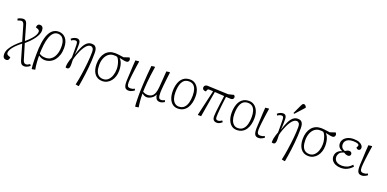

<svg xmlns="http://www.w3.org/2000/svg" viewBox="-2 -1893 6523 3233"><g transform="rotate(20 3259.0 -276.0)"><path d="M83 231Q49 231 33.5 209.5Q18 188 18 151Q18 102 46.5 51.5Q75 1 123.5 -49Q172 -99 233 -148L153 -422Q145 -449 132 -461.5Q119 -474 104 -474Q87 -474 70.5 -468Q54 -462 37 -456L25 -487Q35 -493 50.5 -500Q66 -507 84 -512Q102 -517 119 -517Q142 -517 156.5 -507.5Q171 -498 180.5 -481Q190 -464 196 -440L272 -174Q330 -223 366.5 -264.5Q403 -306 420 -339.5Q437 -373 437 -397Q437 -413 429 -424.5Q421 -436 394 -445L366 -454Q368 -474 373.5 -488Q379 -502 390 -510Q401 -518 419 -518Q452 -518 467.5 -496Q483 -474 483 -437Q483 -405 468 -368Q453 -331 425.5 -292.5Q398 -254 361.5 -216Q325 -178 282 -142L365 134Q373 161 387 174.5Q401 188 417 188Q439 188 455 180Q471 172 489 159L507 185Q496 196 479.5 206Q463 216 444 223Q425 230 405 230Q380 230 364 220.5Q348 211 338.5 193.5Q329 176 322 153L244 -118Q187 -74 146.5 -32.5Q106 9 85 45Q64 81 64 111Q64 126 72.5 137.5Q81 149 108 158L135 167Q133 196 121.5 213.5Q110 231 83 231Z M547 230 539 225Q536 201 534.5 180.5Q533 160 531.5 134Q530 108 529.5 70.5Q529 33 529 -24Q529 -146 542.5 -238.5Q556 -331 584 -393Q612 -455 655 -486.5Q698 -518 757 -518Q793 -518 825 -504Q857 -490 881 -462Q905 -434 919 -391Q933 -348 933 -290Q933 -219 914.5 -163Q896 -107 864 -67.5Q832 -28 788 -7Q744 14 693 14Q662 14 632 2Q602 -10 583 -26H581Q580 -6 581 25Q582 56 584.5 91.5Q587 127 591 161Q595 195 601 220ZM695 -28Q744 -28 779.5 -49.5Q815 -71 838 -108Q861 -145 872 -192Q883 -239 883 -289Q883 -361 864.5 -403Q846 -445 817 -463Q788 -481 757 -481Q706 -481 673 -446.5Q640 -412 619.5 -352.5Q599 -293 590.5 -217Q582 -141 580 -60Q606 -42 632.5 -35Q659 -28 695 -28Z M1378 230 1325 220Q1335 176 1344.5 125Q1354 74 1362 19Q1370 -36 1377 -91Q1384 -146 1389 -199Q1394 -252 1396.5 -299Q1399 -346 1399 -382Q1399 -436 1381.5 -455.5Q1364 -475 1339 -475Q1312 -475 1287 -455Q1262 -435 1240 -402Q1218 -369 1200 -331Q1182 -293 1168.5 -256Q1155 -219 1147.5 -191.5Q1140 -164 1138 -152Q1140 -105 1140 -72.5Q1140 -40 1135.5 -21.5Q1131 -3 1121 5.5Q1111 14 1093 14Q1086 14 1079 12.5Q1072 11 1067 8Q1067 -35 1074 -70Q1081 -105 1091 -134Q1101 -163 1110 -186Q1110 -214 1110 -236Q1110 -258 1110 -280.5Q1110 -303 1110 -330.5Q1110 -358 1109 -397Q1109 -430 1104.5 -447Q1100 -464 1091.5 -469.5Q1083 -475 1069 -475Q1054 -475 1037 -469Q1020 -463 1000 -448L982 -474Q995 -487 1012 -497Q1029 -507 1047 -512.5Q1065 -518 1080 -518Q1104 -518 1118.5 -508Q1133 -498 1139.5 -479Q1146 -460 1146 -433Q1146 -418 1146 -398Q1146 -378 1145.5 -354Q1145 -330 1143.5 -303.5Q1142 -277 1139 -248H1140Q1167 -333 1195.5 -393Q1224 -453 1260.5 -485Q1297 -517 1347 -517Q1384 -517 1406 -501.5Q1428 -486 1437 -456Q1446 -426 1446 -384Q1446 -316 1442.5 -249Q1439 -182 1432.5 -117.5Q1426 -53 1418.5 7.5Q1411 68 1402 123Q1393 178 1385 225Z M1727 14Q1675 14 1639 -5Q1603 -24 1580.5 -57.5Q1558 -91 1547.5 -134Q1537 -177 1537 -225Q1537 -289 1553.5 -340.5Q1570 -392 1600 -428.5Q1630 -465 1672 -484Q1714 -503 1765 -503Q1785 -503 1804 -501.5Q1823 -500 1842.5 -497.5Q1862 -495 1882.5 -492Q1903 -489 1926 -486L2022 -518Q2028 -510 2033.5 -502Q2039 -494 2039 -478Q2039 -464 2032.5 -453Q2026 -442 2015 -437Q2004 -432 1990 -432Q1974 -432 1958 -434.5Q1942 -437 1921.5 -442Q1901 -447 1870 -452V-450Q1894 -427 1908 -395Q1922 -363 1928.5 -325.5Q1935 -288 1935 -246Q1935 -191 1919.5 -143.5Q1904 -96 1876 -61Q1848 -26 1810 -6Q1772 14 1727 14ZM1727 -23Q1780 -23 1815.5 -57Q1851 -91 1869 -144.5Q1887 -198 1887 -257Q1887 -296 1878.5 -334.5Q1870 -373 1856 -405Q1842 -437 1824 -455Q1809 -460 1796.5 -461Q1784 -462 1761 -462Q1710 -462 1670.5 -432.5Q1631 -403 1608.5 -350Q1586 -297 1585 -226Q1585 -157 1601 -112.5Q1617 -68 1649 -45.5Q1681 -23 1727 -23Z M2196 14Q2173 14 2157.5 7.5Q2142 1 2131.5 -14Q2121 -29 2116 -54Q2111 -79 2111 -115Q2111 -119 2111 -126.5Q2111 -134 2111.5 -145Q2112 -156 2112.5 -169.5Q2113 -183 2114 -199.5Q2115 -216 2116 -234.5Q2117 -253 2118 -273.5Q2119 -294 2120 -316Q2121 -338 2122 -361Q2123 -384 2124.5 -407.5Q2126 -431 2128 -455.5Q2130 -480 2131 -504L2193 -511L2198 -507Q2191 -467 2184.5 -421.5Q2178 -376 2172 -330Q2166 -284 2161 -241.5Q2156 -199 2153.5 -166.5Q2151 -134 2151 -115Q2151 -95 2154.5 -76Q2158 -57 2170.5 -45Q2183 -33 2210 -33Q2231 -33 2248.5 -37.5Q2266 -42 2285 -54L2299 -28Q2286 -17 2270 -7.5Q2254 2 2235.5 8Q2217 14 2196 14Z M2402 230 2393 225Q2390 205 2388.5 175.5Q2387 146 2386 105.5Q2385 65 2385 10Q2385 -23 2387 -79.5Q2389 -136 2393 -207Q2397 -278 2403 -355.5Q2409 -433 2417 -508L2470 -516L2481 -511Q2468 -428 2459 -357Q2450 -286 2445 -227.5Q2440 -169 2437.5 -125.5Q2435 -82 2435 -54Q2448 -45 2472 -36.5Q2496 -28 2521 -28Q2565 -28 2595 -48Q2625 -68 2642 -110.5Q2659 -153 2664 -223L2685 -508L2738 -516L2749 -511Q2745 -485 2740.5 -445Q2736 -405 2730.5 -360Q2725 -315 2721 -271.5Q2717 -228 2714.5 -194.5Q2712 -161 2712 -146Q2712 -112 2715 -85Q2718 -58 2728.5 -42.5Q2739 -27 2763 -27Q2782 -27 2795.5 -31.5Q2809 -36 2828 -46L2839 -15Q2827 -8 2816 -2.5Q2805 3 2795 7Q2785 11 2775 12.5Q2765 14 2755 14Q2726 14 2708 2Q2690 -10 2680.5 -32.5Q2671 -55 2666 -86H2665Q2651 -51 2624.5 -29Q2598 -7 2570.5 3.5Q2543 14 2524 14Q2493 14 2470 1.5Q2447 -11 2436 -21H2435Q2435 16 2436.5 50.5Q2438 85 2441 116Q2444 147 2447.5 173.5Q2451 200 2455 220Z M3076 14Q3021 14 2981.5 -17Q2942 -48 2920.5 -103.5Q2899 -159 2899 -234Q2899 -312 2920.5 -376.5Q2942 -441 2989 -479.5Q3036 -518 3113 -518Q3163 -518 3203 -489.5Q3243 -461 3267.5 -407Q3292 -353 3292 -275Q3292 -218 3279.5 -166Q3267 -114 3241 -73.5Q3215 -33 3174 -9.5Q3133 14 3076 14ZM3082 -23Q3142 -23 3177.5 -58.5Q3213 -94 3227.5 -152Q3242 -210 3242 -277Q3242 -337 3228 -383.5Q3214 -430 3183 -455.5Q3152 -481 3102 -481Q3058 -481 3028 -461.5Q2998 -442 2980.5 -406.5Q2963 -371 2955.5 -325.5Q2948 -280 2948 -228Q2948 -166 2964 -120Q2980 -74 3010 -48.5Q3040 -23 3082 -23Z M3775 14Q3740 14 3719 -7Q3698 -28 3698 -77Q3698 -104 3703 -155Q3708 -206 3718 -281Q3728 -356 3741 -451Q3700 -454 3656 -456.5Q3612 -459 3571 -462L3493 0H3438L3433 -4L3539 -463Q3511 -465 3492.5 -466Q3474 -467 3464 -467Q3454 -467 3446.5 -462Q3439 -457 3434 -443L3426 -419Q3409 -419 3397 -422Q3385 -425 3377 -431.5Q3369 -438 3365 -446.5Q3361 -455 3361 -465Q3361 -485 3370 -496.5Q3379 -508 3393 -513.5Q3407 -519 3423 -518L3796 -503L3892 -527Q3903 -518 3907.5 -509Q3912 -500 3912 -486Q3912 -476 3906.5 -466.5Q3901 -457 3889.5 -451Q3878 -445 3861 -445Q3851 -445 3829 -446.5Q3807 -448 3776 -449Q3767 -377 3760 -319Q3753 -261 3749 -216Q3745 -171 3743 -137.5Q3741 -104 3741 -83Q3741 -59 3746 -47.5Q3751 -36 3760.5 -31.5Q3770 -27 3784 -27Q3800 -27 3813.5 -32Q3827 -37 3853 -54L3870 -29Q3855 -16 3840.5 -6Q3826 4 3811 9Q3796 14 3775 14Z M4133 14Q4078 14 4038.5 -17Q3999 -48 3977.5 -103.5Q3956 -159 3956 -234Q3956 -312 3977.5 -376.5Q3999 -441 4046 -479.5Q4093 -518 4170 -518Q4220 -518 4260 -489.5Q4300 -461 4324.5 -407Q4349 -353 4349 -275Q4349 -218 4336.5 -166Q4324 -114 4298 -73.5Q4272 -33 4231 -9.5Q4190 14 4133 14ZM4139 -23Q4199 -23 4234.5 -58.5Q4270 -94 4284.5 -152Q4299 -210 4299 -277Q4299 -337 4285 -383.5Q4271 -430 4240 -455.5Q4209 -481 4159 -481Q4115 -481 4085 -461.5Q4055 -442 4037.5 -406.5Q4020 -371 4012.5 -325.5Q4005 -280 4005 -228Q4005 -166 4021 -120Q4037 -74 4067 -48.5Q4097 -23 4139 -23Z M4524 14Q4501 14 4485.5 7.5Q4470 1 4459.5 -14Q4449 -29 4444 -54Q4439 -79 4439 -115Q4439 -119 4439 -126.5Q4439 -134 4439.5 -145Q4440 -156 4440.5 -169.5Q4441 -183 4442 -199.5Q4443 -216 4444 -234.5Q4445 -253 4446 -273.5Q4447 -294 4448 -316Q4449 -338 4450 -361Q4451 -384 4452.5 -407.5Q4454 -431 4456 -455.5Q4458 -480 4459 -504L4521 -511L4526 -507Q4519 -467 4512.5 -421.5Q4506 -376 4500 -330Q4494 -284 4489 -241.5Q4484 -199 4481.5 -166.5Q4479 -134 4479 -115Q4479 -95 4482.5 -76Q4486 -57 4498.5 -45Q4511 -33 4538 -33Q4559 -33 4576.5 -37.5Q4594 -42 4613 -54L4627 -28Q4614 -17 4598 -7.5Q4582 2 4563.5 8Q4545 14 4524 14Z M5072 230 5019 220Q5029 176 5038.5 125Q5048 74 5056 19Q5064 -36 5071 -91Q5078 -146 5083 -199Q5088 -252 5090.5 -299Q5093 -346 5093 -382Q5093 -436 5075.5 -455.5Q5058 -475 5033 -475Q5006 -475 4981 -455Q4956 -435 4934 -402Q4912 -369 4894 -331Q4876 -293 4862.5 -256Q4849 -219 4841.5 -191.5Q4834 -164 4832 -152Q4834 -105 4834 -72.5Q4834 -40 4829.5 -21.5Q4825 -3 4815 5.5Q4805 14 4787 14Q4780 14 4773 12.5Q4766 11 4761 8Q4761 -35 4768 -70Q4775 -105 4785 -134Q4795 -163 4804 -186Q4804 -214 4804 -236Q4804 -258 4804 -280.5Q4804 -303 4804 -330.5Q4804 -358 4803 -397Q4803 -430 4798.5 -447Q4794 -464 4785.5 -469.5Q4777 -475 4763 -475Q4748 -475 4731 -469Q4714 -463 4694 -448L4676 -474Q4689 -487 4706 -497Q4723 -507 4741 -512.5Q4759 -518 4774 -518Q4798 -518 4812.5 -508Q4827 -498 4833.5 -479Q4840 -460 4840 -433Q4840 -418 4840 -398Q4840 -378 4839.5 -354Q4839 -330 4837.5 -303.5Q4836 -277 4833 -248H4834Q4861 -333 4889.5 -393Q4918 -453 4954.5 -485Q4991 -517 5041 -517Q5078 -517 5100 -501.5Q5122 -486 5131 -456Q5140 -426 5140 -384Q5140 -316 5136.5 -249Q5133 -182 5126.5 -117.5Q5120 -53 5112.5 7.5Q5105 68 5096 123Q5087 178 5079 225ZM4953 -574 4936 -582 5009 -740Q5019 -761 5027 -772Q5035 -783 5052 -783Q5069 -783 5079 -773Q5089 -763 5098 -747V-734Z M5421 14Q5369 14 5333 -5Q5297 -24 5274.5 -57.5Q5252 -91 5241.5 -134Q5231 -177 5231 -225Q5231 -289 5247.5 -340.5Q5264 -392 5294 -428.5Q5324 -465 5366 -484Q5408 -503 5459 -503Q5479 -503 5498 -501.5Q5517 -500 5536.5 -497.5Q5556 -495 5576.5 -492Q5597 -489 5620 -486L5716 -518Q5722 -510 5727.5 -502Q5733 -494 5733 -478Q5733 -464 5726.5 -453Q5720 -442 5709 -437Q5698 -432 5684 -432Q5668 -432 5652 -434.5Q5636 -437 5615.5 -442Q5595 -447 5564 -452V-450Q5588 -427 5602 -395Q5616 -363 5622.5 -325.5Q5629 -288 5629 -246Q5629 -191 5613.5 -143.5Q5598 -96 5570 -61Q5542 -26 5504 -6Q5466 14 5421 14ZM5421 -23Q5474 -23 5509.5 -57Q5545 -91 5563 -144.5Q5581 -198 5581 -257Q5581 -296 5572.5 -334.5Q5564 -373 5550 -405Q5536 -437 5518 -455Q5503 -460 5490.5 -461Q5478 -462 5455 -462Q5404 -462 5364.5 -432.5Q5325 -403 5302.5 -350Q5280 -297 5279 -226Q5279 -157 5295 -112.5Q5311 -68 5343 -45.5Q5375 -23 5421 -23Z M6001 14Q5947 14 5905 -3.5Q5863 -21 5839.5 -53Q5816 -85 5816 -125Q5816 -159 5828.5 -185Q5841 -211 5865 -230Q5889 -249 5925 -258V-260Q5898 -271 5880 -287Q5862 -303 5853 -324Q5844 -345 5844 -370Q5844 -411 5868 -444.5Q5892 -478 5937 -498Q5982 -518 6042 -518Q6103 -518 6140.5 -502.5Q6178 -487 6195.5 -464.5Q6213 -442 6213 -421Q6213 -399 6202 -386.5Q6191 -374 6172 -374Q6165 -374 6157 -377Q6149 -380 6143 -385.5Q6137 -391 6131 -400Q6142 -416 6146 -425Q6150 -434 6150 -440Q6150 -460 6122.5 -470.5Q6095 -481 6043 -481Q5995 -481 5962 -467.5Q5929 -454 5911.5 -429Q5894 -404 5894 -370Q5894 -341 5909.5 -316.5Q5925 -292 5967 -276Q5988 -290 6003.5 -297.5Q6019 -305 6040 -305Q6061 -305 6074 -293Q6087 -281 6087 -262Q6087 -246 6076 -233Q6065 -220 6039 -220Q6026 -220 6009 -225.5Q5992 -231 5966 -248Q5905 -231 5885 -199.5Q5865 -168 5865 -134Q5865 -105 5880 -80.5Q5895 -56 5926.5 -41.5Q5958 -27 6005 -27Q6053 -27 6095.5 -44.5Q6138 -62 6180 -108L6203 -81Q6172 -48 6140.5 -27Q6109 -6 6075 4Q6041 14 6001 14Z M6372 14Q6349 14 6333.5 7.5Q6318 1 6307.5 -14Q6297 -29 6292 -54Q6287 -79 6287 -115Q6287 -119 6287 -126.5Q6287 -134 6287.5 -145Q6288 -156 6288.5 -169.5Q6289 -183 6290 -199.5Q6291 -216 6292 -234.5Q6293 -253 6294 -273.5Q6295 -294 6296 -316Q6297 -338 6298 -361Q6299 -384 6300.5 -407.5Q6302 -431 6304 -455.5Q6306 -480 6307 -504L6369 -511L6374 -507Q6367 -467 6360.5 -421.5Q6354 -376 6348 -330Q6342 -284 6337 -241.5Q6332 -199 6329.5 -166.5Q6327 -134 6327 -115Q6327 -95 6330.5 -76Q6334 -57 6346.5 -45Q6359 -33 6386 -33Q6407 -33 6424.5 -37.5Q6442 -42 6461 -54L6475 -28Q6462 -17 6446 -7.5Q6430 2 6411.5 8Q6393 14 6372 14Z"/></g></svg>

Font: Literata 18pt ExtraLight
Style: Italic
Weight: 250
Italic angle: -2°
Designer: Latin by Veronika Burian and Jose Scaglione. Greek by Irene Vlachou. Cyrillic by Vera Evstafieva
Foundry: TypeTogether
Version: Version 3.103;gftools[0.9.29]